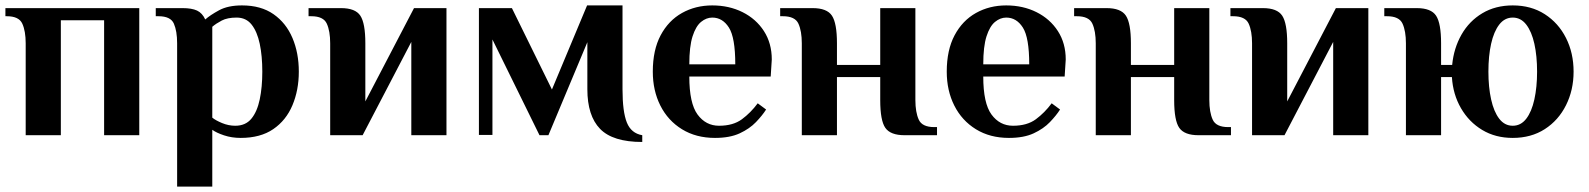

<svg xmlns="http://www.w3.org/2000/svg" viewBox="-21 -500 5875 710"><path d="M74 0V-340Q74 -385 61.5 -412.5Q49 -440 4 -440H-1V-470H494V0H364V-425H204V0Z M634 190V-340Q634 -385 622 -412.5Q610 -440 565 -440H555V-470H654Q688 -470 707.5 -461Q727 -452 738 -428Q756 -444 789 -462Q822 -480 874 -480Q944 -480 990.5 -447.5Q1037 -415 1060.5 -359.5Q1084 -304 1084 -235Q1084 -167 1060.5 -111Q1037 -55 989.5 -22.5Q942 10 869 10Q836 10 807.5 0.5Q779 -9 764 -20V190ZM849 -35Q887 -35 908.5 -61Q930 -87 939.5 -132.5Q949 -178 949 -235Q949 -293 939.5 -338Q930 -383 909.5 -409Q889 -435 854 -435Q820 -435 799 -424Q778 -413 764 -401V-65Q776 -55 800 -45Q824 -35 849 -35Z M1200 0V-340Q1200 -385 1187.5 -412.5Q1175 -440 1130 -440H1120V-470H1240Q1293 -470 1311.5 -442Q1330 -414 1330 -340V-125L1510 -470H1630V0H1500V-345L1320 0Z M2354 25Q2245 25 2198 -23.5Q2151 -72 2151 -170V-344L2007 0H1974L1800 -354V-1H1750V-470H1872L2020 -169L2150 -480H2281V-170Q2281 -87 2297 -47Q2313 -7 2354 0Z M2623 10Q2553 10 2501 -22Q2449 -54 2421 -109.5Q2393 -165 2393 -235Q2393 -315 2422 -369.5Q2451 -424 2501 -452Q2551 -480 2613 -480Q2675 -480 2725 -455Q2775 -430 2804 -385Q2833 -340 2833 -280L2829 -217H2528Q2528 -118 2558.5 -76.5Q2589 -35 2638 -35Q2690 -35 2722.5 -59Q2755 -83 2781 -118L2812 -95Q2798 -73 2774.5 -48.5Q2751 -24 2714.5 -7Q2678 10 2623 10ZM2528 -262H2698Q2698 -361 2674.5 -398Q2651 -435 2613 -435Q2591 -435 2571.5 -419Q2552 -403 2540 -365.5Q2528 -328 2528 -262Z M2944 0V-340Q2944 -385 2931.5 -412.5Q2919 -440 2874 -440H2864V-470H2984Q3037 -470 3055.5 -442Q3074 -414 3074 -340V-260H3234V-470H3364V-130Q3364 -85 3376.5 -57.5Q3389 -30 3434 -30H3444V0H3324Q3272 0 3253 -27Q3234 -54 3234 -130V-215H3074V0Z M3710 10Q3640 10 3588 -22Q3536 -54 3508 -109.5Q3480 -165 3480 -235Q3480 -315 3509 -369.5Q3538 -424 3588 -452Q3638 -480 3700 -480Q3762 -480 3812 -455Q3862 -430 3891 -385Q3920 -340 3920 -280L3916 -217H3615Q3615 -118 3645.5 -76.5Q3676 -35 3725 -35Q3777 -35 3809.5 -59Q3842 -83 3868 -118L3899 -95Q3885 -73 3861.5 -48.5Q3838 -24 3801.5 -7Q3765 10 3710 10ZM3615 -262H3785Q3785 -361 3761.5 -398Q3738 -435 3700 -435Q3678 -435 3658.5 -419Q3639 -403 3627 -365.5Q3615 -328 3615 -262Z M4031 0V-340Q4031 -385 4018.5 -412.5Q4006 -440 3961 -440H3951V-470H4071Q4124 -470 4142.5 -442Q4161 -414 4161 -340V-260H4321V-470H4451V-130Q4451 -85 4463.5 -57.5Q4476 -30 4521 -30H4531V0H4411Q4359 0 4340 -27Q4321 -54 4321 -130V-215H4161V0Z M4609 0V-340Q4609 -385 4596.5 -412.5Q4584 -440 4539 -440H4529V-470H4649Q4702 -470 4720.5 -442Q4739 -414 4739 -340V-125L4919 -470H5039V0H4909V-345L4729 0Z M5573 10Q5509 10 5460 -19.5Q5411 -49 5381.5 -100Q5352 -151 5348 -215H5308V0H5178V-340Q5178 -385 5165.5 -412.5Q5153 -440 5108 -440H5098V-470H5218Q5271 -470 5289.5 -442Q5308 -414 5308 -340V-260H5349Q5355 -322 5383.5 -372Q5412 -422 5460.5 -451Q5509 -480 5573 -480Q5641 -480 5691.5 -447.5Q5742 -415 5770 -359.5Q5798 -304 5798 -235Q5798 -167 5770 -111Q5742 -55 5691.5 -22.5Q5641 10 5573 10ZM5573 -35Q5603 -35 5623 -61Q5643 -87 5653 -132.5Q5663 -178 5663 -235Q5663 -293 5653 -338Q5643 -383 5623 -409Q5603 -435 5573 -435Q5543 -435 5523 -409Q5503 -383 5493 -338Q5483 -293 5483 -235Q5483 -178 5493 -132.5Q5503 -87 5523 -61Q5543 -35 5573 -35Z"/></svg>

Font: El Messiri
Style: Bold
Weight: 700
Designer: Mohamed Gaber
Foundry: Kief Type Foundry
Version: Version 2.020; ttfautohint (v1.8.3)